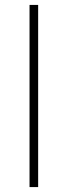

<svg xmlns="http://www.w3.org/2000/svg" viewBox="-20 -760 275 780"><path d="M100 -740H135V0H100Z"/></svg>

Font: IBM Plex Sans ExtLt
Style: Regular
Weight: 200
Designer: Mike Abbink, Paul van der Laan, Pieter van Rosmalen
Foundry: Bold Monday
Version: Version 3.005